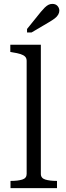

<svg xmlns="http://www.w3.org/2000/svg" viewBox="-20 -967 337 987"><path d="M190 -737V-73Q190 -51 213 -44Q236 -37 271 -37H273V0H34V-37H36Q72 -37 94.5 -44Q117 -51 117 -73V-654Q117 -668 109 -676Q101 -684 85.5 -689Q70 -694 44 -698L33 -700V-737ZM190 -906 119 -818V-800H142L232 -853Q249 -863 261 -872Q273 -881 279 -891.5Q285 -902 285 -912Q285 -926 275.5 -936.5Q266 -947 249 -947Q238 -947 228.5 -942Q219 -937 210 -928Q201 -919 190 -906Z"/></svg>

Font: Roboto Serif 36pt Light
Style: Regular
Weight: 300
Designer: Greg Gazdowicz
Foundry: Commercial Type
Version: Version 1.008